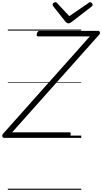

<svg xmlns="http://www.w3.org/2000/svg" viewBox="-71 -1247 924 1737"><path d="M-36 0Q-43 0 -47 -6Q-51 -12 -50.5 -20.5Q-50 -29 -44 -36L742 -918H275Q264 -918 261.5 -924.5Q259 -931 263 -944Q267 -957 273 -962.5Q279 -968 289 -968H818Q829 -968 832.5 -955.5Q836 -943 825 -932L39 -50H555Q566 -50 568 -44Q570 -38 567 -25Q564 -12 557.5 -6Q551 0 541 0ZM745 -1227Q754 -1227 760.5 -1219.5Q767 -1212 767 -1205Q767 -1199 765 -1195.5Q763 -1192 758 -1188L578 -1049Q568 -1042 561.5 -1039Q555 -1036 547 -1036Q540 -1036 534.5 -1039.5Q529 -1043 522 -1050L411 -1190Q408 -1195 406.5 -1199Q405 -1203 405 -1206Q405 -1216 414 -1221.5Q423 -1227 430 -1227Q437 -1227 440.5 -1224Q444 -1221 448 -1216L556 -1101L724 -1216Q731 -1221 735 -1224Q739 -1227 745 -1227ZM0 460H664V470H0ZM0 -20H664V0H0ZM0 -505H664V-500H0ZM0 -980H664V-970H0Z"/></svg>

Font: Playwrite NO Guides
Style: Regular
Weight: 400
Designer: Veronika Burian, José Scaglione
Foundry: TypeTogether
Version: Version 1.003